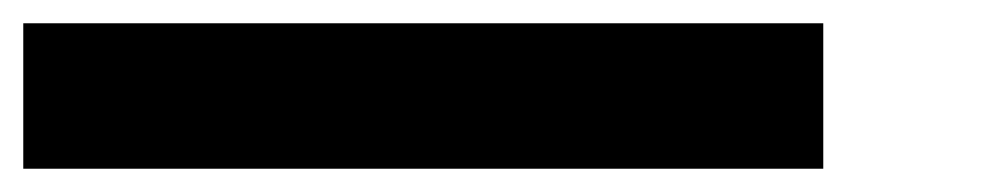

<svg xmlns="http://www.w3.org/2000/svg" viewBox="-20 -895 852 165"><path d="M0 -750H687.5V-875H0Z"/></svg>

Font: Faithful 32x
Style: Semibold
Weight: 400
Foundry: Faithful Resource Pack
Version: Version 1.0; January 27, 2023